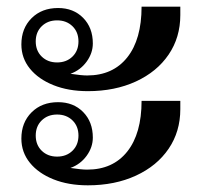

<svg xmlns="http://www.w3.org/2000/svg" viewBox="-20 -567 604 575"><path d="M44 -434Q44 -482 74.5 -512.5Q105 -543 154 -543Q200 -543 229 -513.5Q258 -484 258 -437Q258 -408 239.5 -382.5Q221 -357 191 -346Q224 -341 241 -341Q318 -341 361 -395Q404 -449 404 -547H520V-522Q520 -455 485 -403.5Q450 -352 387 -323Q324 -294 243 -294Q185 -294 140 -312Q95 -330 69.5 -361.5Q44 -393 44 -434ZM215 -443Q215 -471 197 -488.5Q179 -506 151 -506Q123 -506 105 -488.5Q87 -471 87 -443Q87 -415 105 -397.5Q123 -380 151 -380Q179 -380 197 -397.5Q215 -415 215 -443ZM44 -152Q44 -200 74.5 -230.5Q105 -261 154 -261Q200 -261 229 -231.5Q258 -202 258 -155Q258 -126 239.5 -100.5Q221 -75 191 -64Q224 -59 241 -59Q318 -59 361 -113Q404 -167 404 -265H520V-240Q520 -173 485 -121.5Q450 -70 387 -41Q324 -12 243 -12Q185 -12 140 -30Q95 -48 69.5 -79.5Q44 -111 44 -152ZM215 -161Q215 -189 197 -206.5Q179 -224 151 -224Q123 -224 105 -206.5Q87 -189 87 -161Q87 -133 105 -115.5Q123 -98 151 -98Q179 -98 197 -115.5Q215 -133 215 -161Z"/></svg>

Font: Fahkwang
Style: Bold
Weight: 700
Designer: Suppakit Chalermlarp | Katatrad Co.,Ltd.
Foundry: Cadson Demak Co.,Ltd.
Version: Version 1.000; ttfautohint (v1.6)